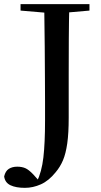

<svg xmlns="http://www.w3.org/2000/svg" viewBox="-49 -755 487 925"><path d="M71 150Q28 150 1.5 137.5Q-25 125 -29 95Q-23 69 -6.5 58.5Q10 48 34 48Q56 48 72.5 55Q89 62 111 85L145 123V129H128V122Q152 73 160 3.5Q168 -66 168 -174Q168 -219 168 -267.5Q168 -316 167.5 -379Q167 -442 166.5 -529Q166 -616 164 -735H285Q283 -653 282.5 -568Q282 -483 282 -396V-188Q282 -113 275 -64Q268 -15 254.5 17Q241 49 219 75Q186 116 148 133Q110 150 71 150ZM50 -704V-735H382V-704L233 -691H203Z"/></svg>

Font: Noto Serif SC ExtraLight SemiBold
Style: Regular
Weight: 600
Version: Version 2.002-H1;hotconv 1.1.0;makeotfexe 2.6.0